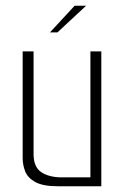

<svg xmlns="http://www.w3.org/2000/svg" viewBox="-20 -649 436 669"><path d="M182 0Q129 0 102.5 -15Q76 -30 67.5 -52.5Q59 -75 59 -97V-470H97V-112Q97 -67 124 -49Q151 -31 196 -31H295V-470H333V0ZM154 -536 240 -629H280L180 -536Z"/></svg>

Font: Smooch Sans Light
Style: Regular
Weight: 300
Designer: Robert E. Leuschke
Foundry: Robert E. Leuschke
Version: Version 1.010; ttfautohint (v1.8.3)